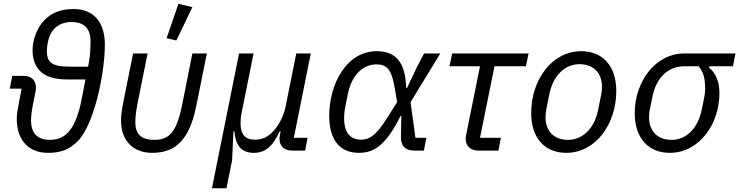

<svg xmlns="http://www.w3.org/2000/svg" viewBox="-20 -800 3927 1020"><path d="M45 -397 32 -329H95L82 -263C72 -211 69 -190 69 -168C69 -64 125 12 235 12C301 12 347 -4 393 -50C478 -135 537 -404 537 -564C537 -678 481 -752 371 -752C305 -752 257 -734 217 -694C175 -652 153 -585 153 -535C153 -453 191 -378 333 -378H434L416 -284C385 -120 334 -57 245 -57C179 -57 145 -92 145 -160C145 -182 148 -208 154 -240L168 -310C170 -320 171 -328 171 -334C171 -371 149 -397 105 -397ZM229 -529C229 -543 230 -555 235 -579C248 -643 291 -683 361 -683C427 -683 461 -648 461 -580C461 -536 458 -498 452 -468L448 -446H346C254 -446 229 -471 229 -529Z M1002 -762 928 -780 865 -597 917 -585ZM764 -516H687L635 -257C627 -217 623 -185 623 -159C623 -55 685 12 789 12C913 12 986 -58 1022 -234L1079 -516H1002L947 -240C917 -92 875 -57 799 -57C733 -57 699 -85 699 -151C699 -185 704 -215 710 -247Z M1183 200 1213 52 1220 -102H1225C1231 -32 1259 12 1328 12C1390 12 1430 -24 1466 -102H1471L1469 -92C1466 -78 1465 -70 1465 -63C1465 -26 1487 0 1532 0H1601L1614 -68H1541L1631 -516H1554L1496 -228C1488 -189 1465 -137 1428 -99C1401 -71 1371 -58 1335 -58C1280 -58 1258 -88 1258 -145C1258 -157 1259 -178 1263 -198L1327 -516H1250L1106 200Z M2245 -68H2187L2161 -257L2319 -516H2233L2196 -446L2142 -332H2138C2134 -472 2081 -528 1981 -528C1819 -528 1729 -351 1729 -185C1729 -58 1784 12 1887 12C1967 12 2030 -28 2108 -184H2112L2110 -74C2109 -24 2134 0 2181 0H2232ZM1900 -58C1842 -58 1808 -91 1808 -175C1808 -191 1810 -209 1813 -226L1828 -301C1848 -401 1908 -458 1980 -458C2031 -458 2059 -435 2075 -343L2090 -258L2037 -174C1977 -78 1941 -58 1900 -58Z M2628 0 2641 -68H2530L2607 -448H2774L2788 -516H2382L2368 -448H2530L2457 -87C2455 -77 2454 -70 2454 -63C2454 -26 2477 0 2524 0Z M2988 12C3146 12 3254 -143 3254 -316C3254 -456 3176 -528 3068 -528C2910 -528 2802 -373 2802 -200C2802 -60 2880 12 2988 12ZM2998 -57C2920 -57 2878 -106 2878 -178C2878 -193 2880 -208 2883 -223L2898 -298C2919 -403 2984 -459 3058 -459C3136 -459 3178 -410 3178 -338C3178 -323 3176 -308 3173 -293L3158 -218C3137 -113 3072 -57 2998 -57Z M3874 -448 3887 -516H3616C3458 -516 3352 -362 3352 -200C3352 -60 3430 12 3538 12C3696 12 3802 -143 3802 -304C3802 -366 3783 -411 3747 -441L3749 -448ZM3691 -448C3717 -418 3726 -386 3726 -326C3726 -311 3724 -296 3721 -281L3708 -218C3687 -113 3622 -57 3548 -57C3470 -57 3428 -106 3428 -178C3428 -193 3430 -208 3433 -223L3446 -286C3467 -391 3532 -448 3616 -448Z"/></svg>

Font: LVC Sans
Style: Italic
Weight: 400
Italic angle: -11.31°
Designer: Mike Abbink, Paul van der Laan, Pieter van Rosmalen
Foundry: Bold Monday
Version: Version 3.0